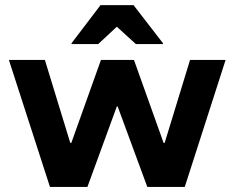

<svg xmlns="http://www.w3.org/2000/svg" viewBox="-20 -736 923 756"><path d="M176.7 0 15 -500H156.7L256.7 -173.3H260.8L377.5 -500H507.5L624.2 -173.3H628.3L728.3 -500H868.3L707.5 0H560L443.3 -316.7H440L324.2 0ZM261.7 -562.5V-565.8L375.8 -715.8H505.8L621.7 -565.8V-562.5H515L440 -630.8L366.7 -562.5Z"/></svg>

Font: Funnel Display
Style: Bold
Weight: 700
Designer: NORD ID, Kristian Moeller
Foundry: Dicotype
Version: Version 1.000